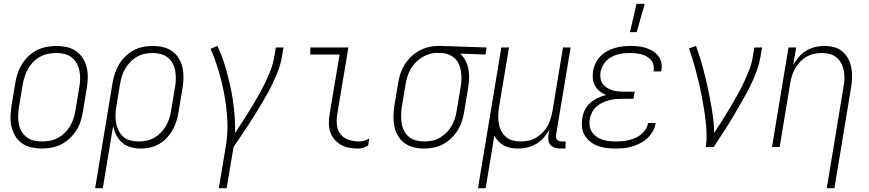

<svg xmlns="http://www.w3.org/2000/svg" viewBox="-20 -768 4540 1003"><path d="M199 8Q171 8 144 2Q117 -4 95.5 -19Q74 -34 60.5 -56.5Q47 -79 40.5 -105Q34 -131 35 -159Q36 -187 40 -215L60 -335Q64 -361 72.5 -386Q81 -411 95 -433.5Q109 -456 129 -475Q149 -494 173 -506Q197 -518 223 -523Q249 -528 274 -528Q302 -528 329 -522Q356 -516 377.5 -501Q399 -486 413 -463.5Q427 -441 433 -415Q439 -389 438.5 -361Q438 -333 433 -305L413 -185Q409 -159 401 -134Q393 -109 378.5 -86.5Q364 -64 344 -45Q324 -26 300 -14Q276 -2 250 3Q224 8 199 8ZM200 -29Q220 -29 241.5 -33Q263 -37 282.5 -47.5Q302 -58 318.5 -74Q335 -90 346 -109Q357 -128 364 -149Q371 -170 374 -191L394 -311Q398 -333 398.5 -355Q399 -377 395 -398Q391 -419 381 -437Q371 -455 354.5 -468Q338 -481 317.5 -486Q297 -491 274 -491Q254 -491 232.5 -487Q211 -483 191 -472.5Q171 -462 155 -446Q139 -430 128 -411Q117 -392 110 -371Q103 -350 99 -329L79 -209Q76 -187 75 -165Q74 -143 78 -122Q82 -101 92 -83Q102 -65 118.5 -52Q135 -39 156 -34Q177 -29 200 -29Z M477 215 568 -335Q572 -360 580.5 -385Q589 -410 602.5 -432.5Q616 -455 635.5 -474Q655 -493 678.5 -505.5Q702 -518 727.5 -523Q753 -528 778 -528Q806 -528 832.5 -521.5Q859 -515 880 -500Q901 -485 914.5 -462.5Q928 -440 933.5 -414Q939 -388 938.5 -360Q938 -332 933 -305L913 -185Q909 -161 902 -137Q895 -113 882.5 -90.5Q870 -68 852 -48.5Q834 -29 811.5 -16Q789 -3 764.5 2.5Q740 8 716 8Q688 8 663 1Q638 -6 618.5 -22.5Q599 -39 587.5 -62Q576 -85 571 -110L517 215ZM704 -29Q724 -29 745 -33Q766 -37 785 -48Q804 -59 820 -75Q836 -91 847 -110Q858 -129 864.5 -149.5Q871 -170 874 -191L894 -311Q898 -332 898.5 -354Q899 -376 895.5 -397Q892 -418 882.5 -436Q873 -454 857 -467Q841 -480 820.5 -485.5Q800 -491 778 -491Q758 -491 737 -487Q716 -483 696.5 -472Q677 -461 661.5 -445Q646 -429 634.5 -410Q623 -391 617 -370.5Q611 -350 607 -329L588 -213Q584 -191 583.5 -169Q583 -147 586.5 -126Q590 -105 599.5 -86Q609 -67 624 -53.5Q639 -40 660.5 -34.5Q682 -29 704 -29Z M1123 215 1160 -6Q1171 -73 1167.5 -139.5Q1164 -206 1152.5 -269.5Q1141 -333 1123 -394.5Q1105 -456 1080 -513L1116 -528Q1140 -476 1156.5 -421Q1173 -366 1185 -309Q1197 -252 1203 -193Q1209 -134 1208 -73Q1229 -105 1249.5 -136.5Q1270 -168 1289.5 -200Q1309 -232 1327.5 -264.5Q1346 -297 1362.5 -330.5Q1379 -364 1392.5 -398.5Q1406 -433 1412 -468L1421 -520H1461L1452 -468Q1447 -437 1435.5 -406Q1424 -375 1410 -344.5Q1396 -314 1380 -284.5Q1364 -255 1346.5 -226Q1329 -197 1311.5 -168.5Q1294 -140 1275.5 -112Q1257 -84 1238 -56Q1219 -28 1200 0L1164 215Z M1849 8Q1825 8 1802 3.5Q1779 -1 1760 -12Q1741 -23 1726.5 -40.5Q1712 -58 1705 -79.5Q1698 -101 1698 -125Q1698 -149 1702 -173L1754 -483H1601V-520H1800L1741 -167Q1737 -140 1740.5 -112.5Q1744 -85 1760 -65.5Q1776 -46 1802.5 -37.5Q1829 -29 1856 -29Q1870 -29 1883.5 -33Q1897 -37 1909 -45L1903 -8Q1891 0 1877 4Q1863 8 1849 8Z M2195 8Q2167 8 2141 1.5Q2115 -5 2094 -20Q2073 -35 2059.5 -57.5Q2046 -80 2040.5 -106Q2035 -132 2035.5 -160Q2036 -188 2040 -215L2060 -335Q2064 -360 2072 -384Q2080 -408 2094 -430.5Q2108 -453 2127 -471.5Q2146 -490 2169 -502.5Q2192 -515 2217 -521.5Q2242 -528 2266 -528H2281L2522 -520L2516 -483L2384 -488Q2401 -472 2412 -450.5Q2423 -429 2427.5 -405Q2432 -381 2430.5 -355.5Q2429 -330 2425 -305L2405 -185Q2401 -160 2393 -135Q2385 -110 2371 -87.5Q2357 -65 2337.5 -46Q2318 -27 2294.5 -14.5Q2271 -2 2245.5 3Q2220 8 2195 8ZM2196 -29Q2216 -29 2237 -33Q2258 -37 2277 -48Q2296 -59 2312 -75Q2328 -91 2339 -110Q2350 -129 2356.5 -149.5Q2363 -170 2366 -191L2386 -311Q2390 -331 2390.5 -351.5Q2391 -372 2388.5 -392Q2386 -412 2378.5 -430Q2371 -448 2357.5 -461.5Q2344 -475 2325.5 -482.5Q2307 -490 2287 -491H2275Q2272 -491 2269.5 -491.5Q2267 -492 2264 -492Q2244 -492 2224 -486Q2204 -480 2185.5 -469Q2167 -458 2151.5 -442Q2136 -426 2125.5 -407.5Q2115 -389 2108.5 -369Q2102 -349 2099 -329L2079 -209Q2076 -188 2075.5 -166Q2075 -144 2078.5 -123Q2082 -102 2091.5 -84Q2101 -66 2116.5 -53Q2132 -40 2153 -34.5Q2174 -29 2196 -29Z M2477 215 2599 -520H2639L2587 -209Q2584 -188 2583 -166.5Q2582 -145 2585.5 -124Q2589 -103 2598 -85Q2607 -67 2622 -53.5Q2637 -40 2657.5 -34.5Q2678 -29 2700 -29Q2720 -29 2740 -33Q2760 -37 2778.5 -47.5Q2797 -58 2813 -74Q2829 -90 2839.5 -108.5Q2850 -127 2856 -147Q2862 -167 2866 -187L2921 -520H2961L2885 -64Q2884 -57 2885 -50Q2886 -43 2890.5 -38Q2895 -33 2902 -31Q2909 -29 2916 -29H2935L2934 8H2909Q2894 8 2880 4Q2866 0 2856.5 -10Q2847 -20 2845 -34.5Q2843 -49 2845 -64L2850 -90Q2837 -68 2820 -48.5Q2803 -29 2780.5 -16Q2758 -3 2734 2.5Q2710 8 2686 8Q2666 8 2647.5 4.5Q2629 1 2612.5 -8Q2596 -17 2583.5 -30Q2571 -43 2562 -60Q2556 -18 2549 24Q2542 66 2535 107L2517 215Z M3194 8Q3170 8 3146.5 5Q3123 2 3102 -6Q3081 -14 3063.5 -28Q3046 -42 3034.5 -61Q3023 -80 3020.5 -103.5Q3018 -127 3022 -151Q3025 -173 3035.5 -194Q3046 -215 3063.5 -230.5Q3081 -246 3102.5 -256Q3124 -266 3146 -272Q3128 -279 3113 -291Q3098 -303 3088.5 -319.5Q3079 -336 3077 -356Q3075 -376 3078 -397Q3082 -418 3091 -437.5Q3100 -457 3115.5 -473Q3131 -489 3150.5 -500Q3170 -511 3190.5 -517Q3211 -523 3232 -525.5Q3253 -528 3273 -528Q3294 -528 3314 -526Q3334 -524 3353 -518Q3372 -512 3389 -502Q3406 -492 3418 -476.5Q3430 -461 3434.5 -441.5Q3439 -422 3435 -401L3434 -395H3394L3395 -399Q3397 -415 3393.5 -429.5Q3390 -444 3380.5 -455Q3371 -466 3358 -473Q3345 -480 3331 -484Q3317 -488 3301.5 -489.5Q3286 -491 3270 -491Q3254 -491 3238 -489.5Q3222 -488 3206 -483.5Q3190 -479 3174.5 -470.5Q3159 -462 3147 -450Q3135 -438 3127.5 -422.5Q3120 -407 3117 -391Q3115 -375 3117 -359Q3119 -343 3128 -330.5Q3137 -318 3150 -310Q3163 -302 3178 -297Q3193 -292 3209.5 -290.5Q3226 -289 3242 -289H3296L3289 -252H3235Q3217 -252 3199.5 -250.5Q3182 -249 3163.5 -244.5Q3145 -240 3128 -232Q3111 -224 3096.5 -211.5Q3082 -199 3073 -181.5Q3064 -164 3061 -146Q3058 -128 3060.5 -110Q3063 -92 3072.5 -78Q3082 -64 3096 -54Q3110 -44 3126.5 -38.5Q3143 -33 3161.5 -31Q3180 -29 3198 -29Q3215 -29 3231.5 -30.5Q3248 -32 3265 -36Q3282 -40 3298.5 -47Q3315 -54 3329 -65.5Q3343 -77 3353 -92.5Q3363 -108 3365 -125H3405Q3402 -103 3390.5 -82.5Q3379 -62 3362 -46Q3345 -30 3324 -19.5Q3303 -9 3281.5 -2.5Q3260 4 3238 6Q3216 8 3194 8ZM3271 -600 3305 -748H3348L3306 -600Z M3667 0Q3672 -34 3671 -67.5Q3670 -101 3666.5 -134Q3663 -167 3657.5 -199.5Q3652 -232 3646 -264.5Q3640 -297 3632.5 -328.5Q3625 -360 3617 -391.5Q3609 -423 3599.5 -454Q3590 -485 3579 -515L3616 -528Q3636 -474 3651 -418.5Q3666 -363 3678 -306.5Q3690 -250 3699.5 -192Q3709 -134 3711 -74Q3732 -106 3752 -137.5Q3772 -169 3791 -201Q3810 -233 3828.5 -265.5Q3847 -298 3863 -331.5Q3879 -365 3892.5 -399Q3906 -433 3912 -468L3921 -520H3961L3952 -468Q3947 -437 3936 -406Q3925 -375 3911.5 -345Q3898 -315 3882 -285.5Q3866 -256 3849.5 -227Q3833 -198 3816 -169.5Q3799 -141 3781.5 -112.5Q3764 -84 3745 -56Q3726 -28 3708 0Z M4299 215 4386 -311Q4390 -332 4391 -353.5Q4392 -375 4388.5 -396Q4385 -417 4376 -435Q4367 -453 4351.5 -466.5Q4336 -480 4316 -485.5Q4296 -491 4274 -491Q4254 -491 4234 -487Q4214 -483 4195 -472.5Q4176 -462 4160.5 -446Q4145 -430 4134.5 -411.5Q4124 -393 4117.5 -373Q4111 -353 4108 -333L4053 0H4013L4099 -520H4139L4124 -430Q4137 -452 4154 -471.5Q4171 -491 4193 -504Q4215 -517 4239 -522.5Q4263 -528 4287 -528Q4314 -528 4339 -521Q4364 -514 4382.5 -497.5Q4401 -481 4412.5 -458.5Q4424 -436 4428 -410.5Q4432 -385 4431 -358Q4430 -331 4425 -305L4339 215Z"/></svg>

Font: Iosevka Term Curly XLt Obl
Style: Regular
Weight: 200
Italic angle: -9°
Designer: Belleve Invis
Foundry: Belleve Invis
Version: Version 32.3.0